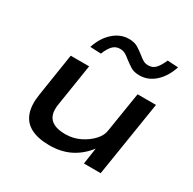

<svg xmlns="http://www.w3.org/2000/svg" viewBox="-166 -923 1108 1102"><g transform="rotate(30 388.5 -371.5)"><path d="M294 9Q220 9 172 -15.5Q124 -40 106 -90.5Q88 -141 100 -215L144 -498H266L223 -224Q215 -179 225.5 -150Q236 -121 265 -106.5Q294 -92 341 -92Q392 -92 436.5 -113.5Q481 -135 511 -167.5Q541 -200 545 -235L587 -498H709L630 0H519L535 -109H536Q490 -50 430.5 -20.5Q371 9 294 9ZM288 -595 216 -598Q239 -668 285 -708.5Q331 -749 387 -749Q423 -749 447 -734Q471 -719 491 -703Q505 -691 520.5 -681.5Q536 -672 556 -672Q585 -672 603.5 -691.5Q622 -711 640 -752L711 -748Q688 -678 643 -637.5Q598 -597 541 -597Q504 -597 481 -612Q458 -627 438 -642Q423 -655 407.5 -664.5Q392 -674 370 -674Q342 -674 323 -654.5Q304 -635 288 -595Z"/></g></svg>

Font: Nunito Sans 7pt Expanded SemiBold
Style: Italic
Weight: 600
Width: 7
Italic angle: -9°
Designer: Vernon Adams
Foundry: Vernon Adams
Version: Version 3.101;gftools[0.9.27]